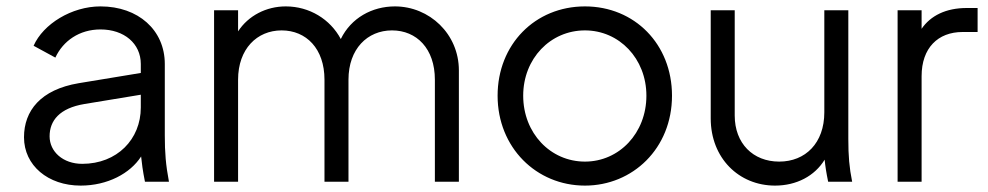

<svg xmlns="http://www.w3.org/2000/svg" viewBox="-20 -568 3086 600"><path d="M232 12C316 12 387 -26 421 -79C423 -59 426 -35 433 0H508C498 -53 495 -91 495 -145V-368C495 -474 412 -548 294 -548C204 -548 115 -493 85 -425L153 -388C177 -440 228 -476 294 -476C368 -476 420 -432 420 -368V-340L226 -308C107 -288 55 -222 55 -139C55 -51 130 12 232 12ZM135 -142C135 -191 166 -230 244 -243L420 -272V-232C420 -133 346 -56 237 -56C177 -56 135 -94 135 -142Z M649 0H724V-319C724 -415 783 -473 860 -473C937 -473 994 -416 994 -319V0H1069V-319C1069 -415 1128 -473 1205 -473C1282 -473 1339 -416 1339 -319V0H1414V-348C1414 -462 1322 -548 1214 -548C1143 -548 1077 -512 1045 -446C1012 -508 947 -548 873 -548C812 -548 756 -519 724 -470V-536H649Z M1808 12C1957 12 2080 -104 2080 -269C2080 -430 1963 -548 1808 -548C1652 -548 1535 -429 1535 -269C1535 -107 1656 12 1808 12ZM1615 -269C1615 -385 1700 -473 1808 -473C1915 -473 2000 -385 2000 -269C2000 -152 1915 -63 1808 -63C1700 -63 1615 -152 1615 -269Z M2402 12C2469 12 2526 -18 2557 -69C2559 -49 2562 -29 2568 0H2643C2634 -45 2631 -80 2631 -134V-536H2556V-217C2556 -121 2497 -63 2415 -63C2333 -63 2276 -120 2276 -207V-536H2201V-198C2201 -74 2289 12 2402 12Z M2785 0H2860V-330C2860 -418 2911 -468 2988 -468H3035V-543H3001C2936 -543 2888 -519 2860 -478V-536H2785Z"/></svg>

Font: Mluvka
Style: Regular
Weight: 400
Designer: Modified by Jiří Krblich, Original typeface by Gumpita Rahayu
Foundry: Gumpita Rahayu & Jiří Krblich
Version: Version 2.000;Glyphs 3.1.1 (3134)